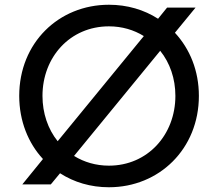

<svg xmlns="http://www.w3.org/2000/svg" viewBox="-20 -777 918 809"><path d="M439 12C651 12 818 -150 818 -373C818 -479 780 -571 717 -639L804 -745H684L646 -698C587 -736 516 -757 439 -757C227 -757 61 -596 61 -373C61 -267 99 -174 161 -107L74 0H194L233 -47C292 -9 362 12 439 12ZM159 -373C159 -536 275 -666 439 -666C494 -666 544 -651 586 -625L223 -182C182 -233 159 -300 159 -373ZM292 -120 655 -563C696 -512 719 -446 719 -373C719 -209 602 -79 439 -79C384 -79 334 -94 292 -120Z"/></svg>

Font: Mluvka Medium
Style: Regular
Weight: 500
Designer: Modified by Jiří Krblich, Original typeface by Gumpita Rahayu
Foundry: Gumpita Rahayu & Jiří Krblich
Version: Version 2.000;Glyphs 3.1.1 (3134)